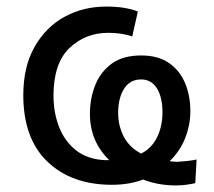

<svg xmlns="http://www.w3.org/2000/svg" viewBox="-20 -551 653 585"><path d="M575 7Q562 10 547 12Q532 14 516 14Q462 14 416 -4Q374 12 321 12Q198 12 124.5 -58.5Q51 -129 51 -261Q51 -348 85.5 -408.5Q120 -469 177 -500Q234 -531 304 -531Q362 -531 400 -516L383 -440Q350 -451 310 -451Q240 -451 191.5 -404.5Q143 -358 143 -259Q143 -209 159.5 -165.5Q176 -122 210.5 -94Q245 -66 299 -63Q303 -63 306 -63Q309 -63 313 -63Q254 -120 254 -204Q254 -252 270.5 -292.5Q287 -333 321 -357.5Q355 -382 410 -382Q462 -382 495 -359Q528 -336 544 -297.5Q560 -259 560 -212Q560 -171 544.5 -131Q529 -91 497 -60Q508 -58 521 -58Q536 -59 550.5 -60.5Q565 -62 579 -65ZM410 -83Q443 -100 459 -133.5Q475 -167 475 -209Q475 -255 458 -282Q441 -309 410 -309Q376 -309 358 -280.5Q340 -252 340 -207Q340 -168 357 -135Q374 -102 410 -83Z"/></svg>

Font: Ubuntu Sans Medium
Style: Regular
Weight: 500
Designer: Dalton Maag Ltd
Foundry: Dalton Maag Ltd
Version: Version 1.006; ttfautohint (v1.8.4.7-5d5b)